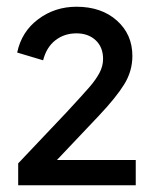

<svg xmlns="http://www.w3.org/2000/svg" viewBox="-20 -773 461 570"><path d="M34 -288 177 -439Q227 -493 246 -515Q265 -537 275.5 -557Q286 -577 286 -598Q286 -633 264 -653.5Q242 -674 207 -674Q171 -674 144.5 -653.5Q118 -633 108 -594L31 -617Q44 -679 93.5 -716Q143 -753 207 -753Q281 -753 327 -712Q373 -671 373 -607Q373 -562 349 -523Q325 -484 274 -430L149 -298H383V-223H34Z"/></svg>

Font: Eudoxus Sans Medium
Style: Regular
Weight: 500
Designer: Stijn de Vries
Foundry: tokotype
Version: Version 2.005